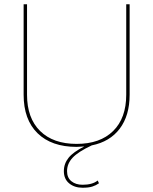

<svg xmlns="http://www.w3.org/2000/svg" viewBox="-20 -680 720 902"><path d="M589 -660V-235Q589 -137 542.5 -75.5Q496 -14 411 3Q347 33 321 61Q295 89 295 124Q295 155 315.5 171.5Q336 188 368 188Q414 188 439 168L445 181Q431 191 413.5 196.5Q396 202 368 202Q330 202 305 181.5Q280 161 280 124Q280 89 302 61.5Q324 34 376 8Q352 10 340 10Q222 10 156.5 -54Q91 -118 91 -235V-660H107V-235Q107 -125 168.5 -64.5Q230 -4 340 -4Q450 -4 511.5 -64.5Q573 -125 573 -235V-660Z"/></svg>

Font: Work Sans Hairline
Style: Regular
Weight: 400
Designer: Wei Huang
Foundry: Wei Huang
Version: Version 1.032